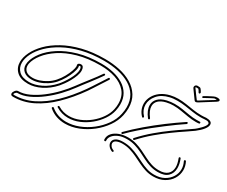

<svg xmlns="http://www.w3.org/2000/svg" viewBox="-148 -1403 2218 1879"><g transform="rotate(30 961.5 -464.0)"><path d="M1627 -962Q1643 -962 1651.5 -960.5Q1660 -959 1664 -953Q1669 -948 1675 -939Q1681 -930 1685 -922Q1686 -920 1686 -915Q1684 -905 1675 -905Q1670 -905 1667 -910Q1663 -918 1657.5 -926.5Q1652 -935 1648 -939Q1647 -941 1642 -941.5Q1637 -942 1623 -942Q1612 -942 1618 -933Q1624 -924 1634.5 -910.5Q1645 -897 1655 -882Q1666 -866 1675.5 -854.5Q1685 -843 1689 -837Q1691 -835 1692 -835Q1695 -835 1706 -842Q1711 -845 1730 -857Q1749 -869 1772 -883.5Q1795 -898 1813.5 -909Q1832 -920 1835 -922Q1839 -925 1845 -929Q1851 -933 1853.5 -936Q1856 -939 1847 -939Q1836 -939 1829.5 -937Q1823 -935 1818 -932Q1813 -930 1796.5 -921Q1780 -912 1762 -902.5Q1744 -893 1736 -888Q1732 -885 1727 -885Q1717 -885 1719 -895Q1721 -901 1727 -904Q1736 -910 1754 -919.5Q1772 -929 1789.5 -938Q1807 -947 1811 -949Q1830 -959 1851 -959Q1887 -959 1884 -941Q1882 -931 1866 -921L1715 -826Q1698 -815 1687 -815Q1678 -815 1671 -825L1640 -868Q1630 -882 1618.5 -897.5Q1607 -913 1602 -921Q1596 -929 1598 -939Q1600 -949 1607 -955.5Q1614 -962 1627 -962ZM685 8Q635 8 588 -7.5Q541 -23 501 -57Q497 -60 497 -65Q497 -70 503 -74Q509 -78 514 -73Q551 -42 595 -27.5Q639 -13 685 -13Q755 -13 826 -40.5Q897 -68 958.5 -116Q1020 -164 1063.5 -225.5Q1107 -287 1121 -355Q1130 -397 1130 -433Q1130 -507 1097.5 -561Q1065 -615 1007 -649.5Q949 -684 873.5 -700.5Q798 -717 712 -717Q576 -717 466.5 -689.5Q357 -662 274 -616.5Q191 -571 135 -516Q79 -461 51 -404.5Q23 -348 23 -299Q23 -243 61.5 -206Q100 -169 178 -169Q240 -169 310.5 -203.5Q381 -238 439 -303Q454 -320 473 -347Q492 -374 509.5 -405Q527 -436 538 -466.5Q549 -497 549 -521Q549 -539 541 -552Q539 -554 534 -554Q525 -554 522 -551Q525 -544 525 -534Q525 -509 510.5 -469.5Q496 -430 472 -388.5Q448 -347 419 -314Q389 -280 349 -254.5Q309 -229 267 -215.5Q225 -202 187 -202Q128 -202 96.5 -229.5Q65 -257 65 -300Q65 -314 68 -329Q80 -387 127 -448.5Q174 -510 254.5 -562.5Q335 -615 447.5 -647.5Q560 -680 704 -680Q776 -680 840.5 -665Q905 -650 955 -619Q1005 -588 1033.5 -539.5Q1062 -491 1062 -424Q1062 -408 1060 -390Q1058 -372 1054 -353Q1042 -298 1006.5 -245.5Q971 -193 919 -150Q867 -107 806 -81.5Q745 -56 682 -56Q647 -56 612.5 -65.5Q578 -75 546 -95Q541 -98 541 -103Q541 -108 546 -111.5Q551 -115 557 -111Q586 -93 617.5 -84.5Q649 -76 681 -76Q740 -76 798 -100Q856 -124 905.5 -164Q955 -204 989.5 -254.5Q1024 -305 1035 -357Q1039 -375 1040.5 -391.5Q1042 -408 1042 -423Q1042 -505 996.5 -557.5Q951 -610 874.5 -635Q798 -660 704 -660Q562 -660 452 -628.5Q342 -597 265 -546Q188 -495 143 -436.5Q98 -378 87 -325Q86 -319 85.5 -313Q85 -307 85 -302Q85 -267 110 -244.5Q135 -222 187 -222Q222 -222 261 -235Q300 -248 337.5 -271.5Q375 -295 404 -328Q434 -362 456.5 -402.5Q479 -443 491.5 -478.5Q504 -514 504 -533Q504 -540 503 -543Q502 -545 501.5 -547Q501 -549 501 -551Q501 -562 511 -568Q521 -574 533 -574Q550 -574 558 -563Q569 -546 569 -522Q569 -494 556.5 -460Q544 -426 525.5 -393Q507 -360 487.5 -333Q468 -306 454 -290Q393 -222 319 -185.5Q245 -149 178 -149Q90 -149 46.5 -191Q3 -233 3 -297Q3 -349 32 -409Q61 -469 118 -527Q175 -585 260.5 -632.5Q346 -680 459 -708.5Q572 -737 712 -737Q799 -737 877.5 -720Q956 -703 1017.5 -666Q1079 -629 1114.5 -571.5Q1150 -514 1150 -433Q1150 -395 1141 -351Q1126 -281 1081 -216.5Q1036 -152 972 -101.5Q908 -51 833.5 -21.5Q759 8 685 8ZM114 34Q98 34 92 27.5Q86 21 86 12Q86 -4 100 -21.5Q114 -39 129 -39Q188 -39 251.5 -68.5Q315 -98 377 -145.5Q439 -193 494 -250.5Q549 -308 589 -363Q606 -387 631 -419Q656 -451 682.5 -485.5Q709 -520 732.5 -551Q756 -582 770 -604Q773 -609 779 -609Q784 -609 787.5 -604.5Q791 -600 787 -594Q772 -572 748.5 -540Q725 -508 698.5 -473.5Q672 -439 647 -407Q622 -375 605 -351Q565 -296 509.5 -237.5Q454 -179 389.5 -129.5Q325 -80 258.5 -49.5Q192 -19 129 -19Q126 -19 115.5 -9Q105 1 105 8Q105 14 114 14Q223 14 324 -36Q425 -86 519.5 -177.5Q614 -269 703 -395Q717 -415 738.5 -448Q760 -481 785 -519.5Q810 -558 832 -592Q835 -597 840 -597Q845 -597 849 -592Q853 -587 848 -581Q826 -547 801 -508.5Q776 -470 754.5 -436.5Q733 -403 719 -383Q630 -257 533.5 -163.5Q437 -70 332.5 -18Q228 34 114 34ZM1347 -190Q1342 -190 1338.5 -196Q1335 -202 1340 -207Q1408 -281 1480 -341.5Q1552 -402 1616 -448Q1682 -496 1734.5 -530.5Q1787 -565 1815 -586Q1822 -591 1836 -603.5Q1850 -616 1865.5 -632Q1881 -648 1892 -664Q1903 -680 1903 -692Q1903 -703 1890 -709Q1877 -715 1844 -712Q1834 -711 1823.5 -710.5Q1813 -710 1802 -710Q1757 -710 1711.5 -717Q1666 -724 1621 -730.5Q1576 -737 1530 -737Q1508 -737 1487 -735Q1466 -733 1445 -728Q1363 -709 1319.5 -657.5Q1276 -606 1276 -549Q1276 -489 1321 -441Q1324 -438 1324 -434Q1324 -428 1318 -424.5Q1312 -421 1307 -427Q1281 -454 1268.5 -485.5Q1256 -517 1256 -549Q1256 -592 1277.5 -632.5Q1299 -673 1340.5 -703.5Q1382 -734 1441 -748Q1463 -753 1484.5 -755.5Q1506 -758 1527 -758Q1573 -758 1618 -751Q1663 -744 1709 -737Q1755 -730 1801 -730Q1811 -730 1821.5 -730.5Q1832 -731 1842 -732Q1847 -733 1852 -733Q1857 -733 1861 -733Q1889 -733 1906 -723.5Q1923 -714 1923 -693Q1923 -669 1898 -637Q1873 -605 1827 -570Q1799 -549 1746.5 -514.5Q1694 -480 1628 -432Q1564 -386 1492.5 -326Q1421 -266 1355 -194Q1352 -190 1347 -190ZM1372 -439Q1368 -439 1365 -443Q1314 -508 1314 -566Q1314 -608 1344 -640Q1374 -672 1436 -687Q1459 -692 1480.5 -694.5Q1502 -697 1522 -697Q1568 -697 1611 -690Q1654 -683 1697 -675.5Q1740 -668 1785 -668Q1793 -668 1802 -668.5Q1811 -669 1819 -669H1820Q1830 -669 1830 -659Q1830 -649 1821 -649Q1812 -648 1803.5 -647.5Q1795 -647 1786 -647Q1741 -647 1696.5 -654.5Q1652 -662 1607.5 -669.5Q1563 -677 1518 -677Q1480 -677 1441 -668Q1387 -655 1360.5 -628.5Q1334 -602 1334 -565Q1334 -516 1381 -455Q1383 -453 1383 -449Q1383 -439 1372 -439ZM1219 -184Q1214 -184 1210.5 -189.5Q1207 -195 1212 -201Q1281 -271 1365 -342.5Q1449 -414 1538 -480.5Q1627 -547 1710 -602Q1714 -604 1716 -604Q1725 -604 1725 -594Q1725 -588 1721 -585Q1721 -585 1698 -569.5Q1675 -554 1635 -525.5Q1595 -497 1544 -458Q1495 -421 1440 -377Q1385 -333 1330 -285Q1275 -237 1226 -187Q1223 -184 1219 -184ZM1691 24Q1644 24 1602.5 11Q1561 -2 1522 -21Q1483 -40 1444 -59Q1405 -78 1362.5 -91Q1320 -104 1272 -104Q1235 -104 1208.5 -92Q1182 -80 1182 -57Q1182 -43 1193.5 -27.5Q1205 -12 1228 -4Q1235 -1 1235 5Q1235 9 1231 12.5Q1227 16 1221 14Q1195 4 1179 -15.5Q1163 -35 1163 -57Q1163 -86 1190 -104.5Q1217 -123 1271 -123Q1323 -123 1367 -110Q1411 -97 1450 -78.5Q1489 -60 1527 -41Q1565 -22 1605 -9Q1645 4 1691 4Q1755 4 1801 -21.5Q1847 -47 1872.5 -88Q1898 -129 1898 -176Q1898 -216 1878 -256Q1877 -258 1877 -261Q1877 -271 1887 -271Q1893 -271 1896 -266Q1907 -244 1912.5 -221.5Q1918 -199 1918 -177Q1918 -124 1890 -78Q1862 -32 1811 -4Q1760 24 1691 24ZM1710 -36Q1662 -36 1620.5 -49Q1579 -62 1540.5 -81.5Q1502 -101 1463.5 -120Q1425 -139 1382.5 -152Q1340 -165 1290 -165Q1234 -165 1196 -148Q1158 -131 1138.5 -107Q1119 -83 1119 -60V-48Q1119 -39 1109 -39Q1100 -39 1099 -47Q1098 -50 1098 -53Q1098 -56 1098 -59Q1098 -95 1123.5 -123.5Q1149 -152 1193 -168.5Q1237 -185 1292 -185Q1343 -185 1386 -172Q1429 -159 1468 -140Q1507 -121 1545 -101.5Q1583 -82 1623.5 -69Q1664 -56 1710 -56Q1774 -56 1806.5 -85.5Q1839 -115 1839 -166Q1839 -204 1819 -256Q1818 -257 1818 -260Q1818 -270 1829 -270Q1834 -270 1837 -264Q1858 -212 1858 -166Q1858 -108 1821.5 -72Q1785 -36 1710 -36Z"/></g></svg>

Font: Neonderthaw
Style: Regular
Weight: 400
Designer: Robert E. Leuschke
Foundry: Robert E. Leuschke
Version: Version 1.010; ttfautohint (v1.8.3)